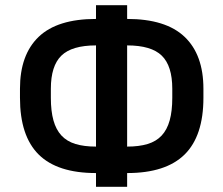

<svg xmlns="http://www.w3.org/2000/svg" viewBox="-20 -720 860 740"><path d="M350 -53Q201 -53 129 -124.5Q57 -196 57 -343V-378Q57 -509 129 -578Q201 -647 350 -647V-700H470V-647Q619 -647 691.5 -578Q764 -509 764 -378V-343Q764 -196 691.5 -124.5Q619 -53 470 -53V0H350ZM644 -378Q644 -466 603.5 -505.5Q563 -545 470 -545V-155Q516 -155 549 -165Q582 -175 603 -197.5Q624 -220 634 -256Q644 -292 644 -343ZM176 -343Q176 -292 186 -256Q196 -220 217 -197.5Q238 -175 271 -165Q304 -155 350 -155V-545Q257 -545 216.5 -505.5Q176 -466 176 -378Z"/></svg>

Font: Golos UI Medium
Style: Regular
Weight: 500
Designer: A.Korolkova, Vitaly Kuzmin
Foundry: ParaType Ltd
Version: Version 2.000